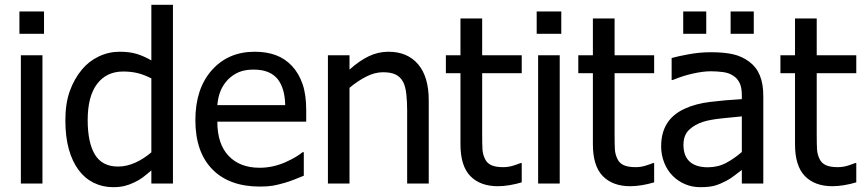

<svg xmlns="http://www.w3.org/2000/svg" viewBox="-20 -761 3572 796"><path d="M156 0H66.5V-532H156ZM162.5 -621H60.5V-713.5H162.5Z M697 0H607.5V-54.5Q586.5 -36.5 571.5 -25.2Q556.5 -14 536 -4.5Q516.5 5 496.2 10Q476 15 448.5 15Q405.5 15 368.5 -3.2Q331.5 -21.5 306 -56Q279.5 -91.5 265.2 -143Q251 -194.5 251 -262Q251 -332 269.2 -383Q287.5 -434 319.5 -472.5Q348 -507 389.2 -526.8Q430.5 -546.5 476 -546.5Q516 -546.5 545.8 -537.8Q575.5 -529 607.5 -510.5V-741H697ZM607.5 -129.5V-436Q574.5 -452.5 548 -458.5Q521.5 -464.5 490.5 -464.5Q421.5 -464.5 382.5 -413Q343.5 -361.5 343.5 -263.5Q343.5 -170 373.5 -120.2Q403.5 -70.5 469.5 -70.5Q505 -70.5 540.5 -86.5Q576 -102.5 607.5 -129.5Z M1057.5 12.5Q930.5 12.5 860.2 -59.2Q790 -131 790 -263Q790 -393 858 -469.8Q926 -546.5 1036 -546.5Q1085.5 -546.5 1123.8 -532.2Q1162 -518 1190.5 -487.5Q1219 -457 1234.2 -413Q1249.5 -369 1249.5 -305V-256.5H881Q881 -164 927.8 -114.8Q974.5 -65.5 1056.5 -65.5Q1086 -65.5 1114.5 -72.2Q1143 -79 1165.5 -89.5Q1190 -100.5 1206.8 -110.8Q1223.5 -121 1234.5 -130H1239.5V-32.5Q1224 -26 1200.5 -16.8Q1177 -7.5 1158.5 -2.5Q1132.5 5 1111.2 8.8Q1090 12.5 1057.5 12.5ZM1162.5 -325Q1161.5 -361.5 1153.8 -387.5Q1146 -413.5 1132 -432Q1116 -452 1091.5 -462.2Q1067 -472.5 1031 -472.5Q995.5 -472.5 970.5 -462Q945.5 -451.5 925 -431Q905 -410 894.5 -384.5Q884 -359 881 -325Z M1757.5 0H1668V-303Q1668 -339.5 1664.5 -371.2Q1661 -403 1651 -422Q1640 -442 1620.5 -451.8Q1601 -461.5 1567.5 -461.5Q1534 -461.5 1498.5 -443.5Q1463 -425.5 1429 -397V0H1339.5V-532H1429V-472.5Q1469 -508.5 1508.2 -527.5Q1547.5 -546.5 1590.5 -546.5Q1669 -546.5 1713.2 -494.8Q1757.5 -443 1757.5 -345Z M2044 11Q1971 11 1930 -31Q1889 -73 1889 -163V-457.5H1828.5V-532H1889V-684.5H1979V-532H2143V-457.5H1979V-204.5Q1979 -164 1980.2 -142.2Q1981.5 -120.5 1991 -101.5Q1999 -84.5 2017 -76.2Q2035 -68 2066 -68Q2088 -68 2108.5 -74.5Q2129 -81 2138 -85H2143V-5Q2118 2.5 2092 6.8Q2066 11 2044 11Z M2300.5 0H2211V-532H2300.5ZM2307 -621H2205V-713.5H2307Z M2593 11Q2520 11 2479 -31Q2438 -73 2438 -163V-457.5H2377.5V-532H2438V-684.5H2528V-532H2692V-457.5H2528V-204.5Q2528 -164 2529.2 -142.2Q2530.5 -120.5 2540 -101.5Q2548 -84.5 2566 -76.2Q2584 -68 2615 -68Q2637 -68 2657.5 -74.5Q2678 -81 2687 -85H2692V-5Q2667 2.5 2641 6.8Q2615 11 2593 11Z M3055.5 -131V-278.5Q3023.5 -275.5 2974.8 -270.5Q2926 -265.5 2896.5 -256.5Q2860 -245 2836.8 -222.8Q2813.5 -200.5 2813.5 -160.5Q2813.5 -114.5 2839.2 -91Q2865 -67.5 2914.5 -67.5Q2957 -67.5 2991.2 -86Q3025.5 -104.5 3055.5 -131ZM3055.5 -56.5Q3044.5 -48.5 3026 -34Q3007.5 -19.5 2990.5 -11Q2967 1.5 2944.8 8.2Q2922.5 15 2882.5 15Q2849.5 15 2820 2.5Q2790.5 -10 2768.5 -32.5Q2746.5 -54.5 2733.8 -86.5Q2721 -118.5 2721 -154Q2721 -209.5 2744.8 -248.2Q2768.5 -287 2818 -310Q2863 -331 2924 -338.5Q2985 -346 3055.5 -350V-367Q3055.5 -398.5 3046 -417.8Q3036.5 -437 3019 -447.5Q3002 -459 2977.2 -462.2Q2952.5 -465.5 2926.5 -465.5Q2895.5 -465.5 2853.5 -456.2Q2811.5 -447 2769.5 -429.5H2764.5V-520.5Q2789 -527.5 2835.2 -536Q2881.5 -544.5 2927 -544.5Q2982 -544.5 3019.2 -536Q3056.5 -527.5 3086.5 -505Q3116 -483 3130.2 -448.2Q3144.5 -413.5 3144.5 -363.5V0H3055.5ZM3105 -621H3009V-713.5H3105ZM2908 -621H2812.5V-713.5H2908Z M3431 11Q3358 11 3317 -31Q3276 -73 3276 -163V-457.5H3215.5V-532H3276V-684.5H3366V-532H3530V-457.5H3366V-204.5Q3366 -164 3367.2 -142.2Q3368.5 -120.5 3378 -101.5Q3386 -84.5 3404 -76.2Q3422 -68 3453 -68Q3475 -68 3495.5 -74.5Q3516 -81 3525 -85H3530V-5Q3505 2.5 3479 6.8Q3453 11 3431 11Z"/></svg>

Font: Myanmar Ethnic
Style: Regular
Weight: 400
Designer: Khon Soe Zaw Thu
Foundry: PaOh Unicode khonsoezawthu@gmail.com and @hotmail.com
Version: Version 1.01 September 27, 2016